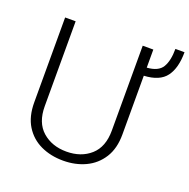

<svg xmlns="http://www.w3.org/2000/svg" viewBox="-134 -883 1009 1023"><g transform="rotate(20 370.5 -372.0)"><path d="M519.5 -710.9H579.6V-608.4Q644.5 -612.8 666.7 -650.1Q689 -687.5 689 -754.4H740.7Q740.7 -664.6 704.3 -615.7Q668 -566.9 579.6 -562.5V-229.5Q579.6 -149.9 545.9 -96.7Q512.2 -43.5 455.6 -16.8Q398.9 9.8 329.6 9.8Q258.8 9.8 202.1 -16.8Q145.5 -43.5 112.5 -96.7Q79.6 -149.9 79.6 -229.5V-710.9H139.2V-229.5Q139.2 -136.7 193.1 -89.1Q247.1 -41.5 329.6 -41.5Q412.6 -41.5 466.1 -89.1Q519.5 -136.7 519.5 -229.5Z"/></g></svg>

Font: Vazirmatn FD ExtraLight
Style: Regular
Weight: 200
Designer: Saber Rastikerdar
Foundry: Saber Rastikerdar
Version: Version 33.003